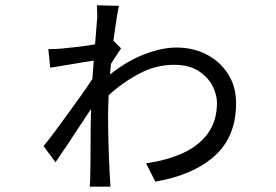

<svg xmlns="http://www.w3.org/2000/svg" viewBox="-20 -665 1040 723"><path d="M318 38Q319 29 319.5 14.5Q320 0 320 -9Q321 -53 321 -120.5Q321 -188 323 -255Q303 -225 279 -188.5Q255 -152 231.5 -116.5Q208 -81 189 -54L144 -115Q161 -135 185 -167.5Q209 -200 236 -237Q263 -274 287.5 -308.5Q312 -343 328 -368L333 -437L169 -410L162 -480Q176 -480 187 -480.5Q198 -481 211 -482Q232 -484 268 -488Q304 -492 338 -498L345 -585Q347 -598 346 -617.5Q345 -637 345 -645L428 -643Q424 -627 418.5 -592Q413 -557 407 -512L436 -483L398 -425L394 -384Q457 -435 523.5 -460.5Q590 -486 644 -486Q708 -486 758.5 -459.5Q809 -433 839 -386Q869 -339 869 -276Q869 -151 789 -78.5Q709 -6 565 19L530 -50Q608 -61 668.5 -88.5Q729 -116 763 -163Q797 -210 797 -278Q797 -309 780 -342Q763 -375 727 -398Q691 -421 635 -421Q568 -421 505 -388Q442 -355 389 -306L387 -240Q387 -185 388.5 -127Q390 -69 393 -11Q394 -1 394.5 13Q395 27 396 38Z"/></svg>

Font: Chocolate Classical Sans
Style: Regular
Weight: 400
Designer: 田海東、宇文滿月
Foundry: Moonlit Owen
Version: Version 1.001